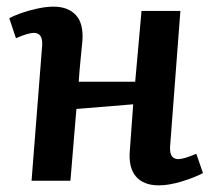

<svg xmlns="http://www.w3.org/2000/svg" viewBox="-20 -544 640 578"><path d="M381 -230 210 -216 192 0H75L107 -408Q109 -445 82 -445Q65 -445 28 -429L8 -489Q22 -497 45 -505Q68 -513 94 -518.5Q120 -524 141 -524Q185 -524 208.5 -498.5Q232 -473 228 -420Q225 -389 222 -359Q219 -329 217 -298H387L406 -511H523L492 -102Q490 -65 517 -65Q533 -65 571 -81L591 -23Q567 -10 528 2Q489 14 458 14Q412 14 389 -13Q366 -40 371 -93Z"/></svg>

Font: Literata 12pt SemiBold
Style: Italic
Weight: 600
Italic angle: -2°
Designer: Latin by Veronika Burian and Jose Scaglione. Greek by Irene Vlachou. Cyrillic by Vera Evstafieva
Foundry: TypeTogether
Version: Version 3.002